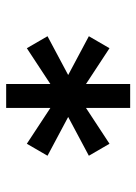

<svg xmlns="http://www.w3.org/2000/svg" viewBox="71 -843 444 626"><g transform="rotate(90 293.0 -530.0)"><path d="M332 -328.1H253.9V-472.2L137.2 -395.5L98.1 -462.9L224.6 -530.3L98.1 -597.7L137.2 -665L253.9 -588.4V-732.4H332V-588.4L448.7 -665L487.8 -597.7L361.3 -530.3L487.8 -462.9L448.7 -395.5L332 -472.2Z"/></g></svg>

Font: Consola Mono
Style: Book
Weight: 400
Monospace: yes
Designer: Wojciech Kalinowski "wmk69" (wmk69@o2.pl)
Foundry: Wojciech Kalinowski "wmk69" (wmk69@o2.pl)
Version: Version 2.1.0